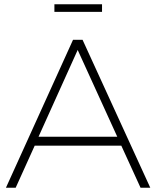

<svg xmlns="http://www.w3.org/2000/svg" viewBox="-20 -887 738 907"><path d="M462 -867H237V-831H462ZM644 0H690L370 -699H325L8 0H54L144 -199H553ZM162 -241 347 -651 534 -241Z"/></svg>

Font: Montserrat ExtraLight
Style: Regular
Weight: 250
Designer: Julieta Ulanovsky
Foundry: Julieta Ulanovsky
Version: Version 4.000